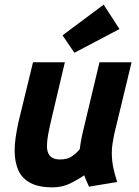

<svg xmlns="http://www.w3.org/2000/svg" viewBox="-20 -794 600 826"><path d="M206 12Q146 12 110 -7.5Q74 -27 58.5 -62.5Q43 -98 43 -147Q43 -174 47.5 -204Q52 -234 59 -267L122 -526H259L200 -276Q192 -242 187 -214.5Q182 -187 182 -166Q182 -147 188 -134Q194 -121 206.5 -114.5Q219 -108 238 -108Q269 -108 288 -120.5Q307 -133 323 -152Q325 -169 327.5 -183Q330 -197 334 -216L408 -526H546L471 -215Q467 -195 464 -175.5Q461 -156 461 -136Q461 -103 467.5 -72.5Q474 -42 484 -11L363 9Q359 1 351.5 -16.5Q344 -34 342 -40Q320 -24 284.5 -6Q249 12 206 12ZM300 -567 249 -642 426 -774 494 -669Z"/></svg>

Font: Ubuntu Sans Mono
Style: Bold Italic
Weight: 700
Italic angle: -13.5°
Monospace: yes
Designer: Dalton Maag Ltd
Foundry: Dalton Maag Ltd
Version: Version 1.006